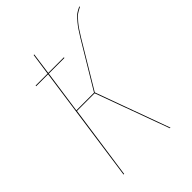

<svg xmlns="http://www.w3.org/2000/svg" viewBox="-202 -786 882 882"><g transform="rotate(-45 238.5 -345.0)"><path d="M475.1 -689.9 476.6 -686.5Q459 -677.7 449 -670.9Q439 -664.1 420.9 -642.3Q402.8 -620.6 379.9 -582.5L246.6 -360.4L377.9 0H374L243.2 -357.9H128.4L77.1 0H73.2L153.8 -570.8H76.2L76.7 -574.7H154.3L169.4 -680.2H173.3L158.7 -574.7H260.3L259.8 -570.8H158.2L128.4 -361.8H243.2L377 -584.5Q399.9 -622.6 418.5 -644.8Q437 -667 447 -674.1Q457 -681.2 475.1 -689.9Z"/></g></svg>

Font: Fira Sans Compressed Four
Style: Italic
Weight: 100
Width: 3
Italic angle: -8°
Designer: Carrois Corporate & Edenspiekermann AG
Foundry: Carrois Corporate GbR & Edenspiekermann AG
Version: Version 4.203;PS 004.203;hotconv 1.0.88;makeotf.lib2.5.64775